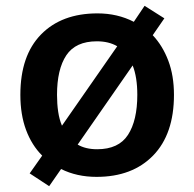

<svg xmlns="http://www.w3.org/2000/svg" viewBox="-20 -598 668 660"><path d="M578 -272Q578 -137 506.5 -63.5Q435 10 312 10Q244 10 190 -17L149 42L82 -2L125 -63Q89 -99 69.5 -151.5Q50 -204 50 -272Q50 -407 121 -479.5Q192 -552 315 -552Q384 -552 440 -523L477 -578L545 -535L505 -477Q539 -441 558.5 -389.5Q578 -338 578 -272ZM176 -272Q176 -241 180 -214Q184 -187 193 -166L383 -439Q354 -456 313 -456Q240 -456 208 -408Q176 -360 176 -272ZM452 -272Q452 -333 436 -373L247 -101Q274 -85 314 -85Q388 -85 420 -134.5Q452 -184 452 -272Z"/></svg>

Font: Noto Sans Cherokee SemiBold
Style: Regular
Weight: 600
Designer: Monotype Design Team
Foundry: Monotype Imaging Inc.
Version: Version 2.001; ttfautohint (v1.8.4.7-5d5b)